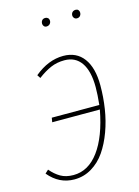

<svg xmlns="http://www.w3.org/2000/svg" viewBox="-111 -774 612 846"><g transform="rotate(-15 195.0 -350.5)"><path d="M176.8 -672.9Q169.9 -672.9 165.5 -678Q161.1 -683.1 161.1 -689.9Q161.1 -699.2 166.3 -705.1Q171.4 -710.9 181.2 -710.9Q188.5 -710.9 193.4 -706.1Q198.2 -701.2 198.2 -693.8Q198.2 -685.1 192.4 -679Q186.5 -672.9 176.8 -672.9ZM315.9 -672.9Q308.6 -672.9 303.7 -678Q298.8 -683.1 298.8 -689.9Q298.8 -699.2 304.4 -705.1Q310.1 -710.9 319.8 -710.9Q327.1 -710.9 331.5 -706.1Q335.9 -701.2 335.9 -693.8Q335.9 -685.1 330.6 -679Q325.2 -672.9 315.9 -672.9ZM213.9 -528.8Q273.9 -528.8 306.4 -485.1Q338.9 -441.4 338.9 -360.8Q338.9 -307.1 330.8 -255.1Q322.8 -203.1 305.2 -155Q287.6 -106.9 262.5 -70.3Q237.3 -33.7 201.2 -12Q165 9.8 122.1 9.8Q52.7 9.8 4.9 -47.9L20 -62Q40.5 -37.6 64.5 -23.7Q88.4 -9.8 123 -9.8Q190.9 -9.8 239 -75Q287.1 -140.1 309.1 -258.8H91.8L95.2 -278.8H312Q316.9 -325.2 316.9 -358.9Q316.9 -432.1 290.3 -470.5Q263.7 -508.8 213.9 -508.8Q179.7 -508.8 151.4 -496.6Q123 -484.4 91.8 -460.9L82 -476.1Q145.5 -528.8 213.9 -528.8Z"/></g></svg>

Font: Fira Sans Compressed Thin
Style: Italic
Weight: 100
Width: 3
Italic angle: -8°
Designer: Carrois Corporate & Edenspiekermann AG
Foundry: Carrois Corporate GbR & Edenspiekermann AG
Version: Version 4.203;PS 004.203;hotconv 1.0.88;makeotf.lib2.5.64775